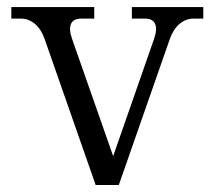

<svg xmlns="http://www.w3.org/2000/svg" viewBox="-20 -526 610 546"><path d="M106.9 -415Q97.2 -442.9 79.3 -458Q61.5 -473.1 39.1 -473.1H12.2V-505.9H248V-473.1H210.9Q188.5 -473.1 181.9 -458Q175.3 -442.9 185.1 -415L301.8 -82L418 -415Q427.7 -442.9 421.1 -458Q414.6 -473.1 392.1 -473.1H355V-505.9H558.1V-473.1H530.8Q508.3 -473.1 490.5 -458Q472.7 -442.9 462.9 -415L317.9 0H252Z"/></svg>

Font: LT Superior Serif
Style: Regular
Weight: 400
Designer: Daniel Lyons
Foundry: LyonsType
Version: Version 2.120;FEAKit 1.0